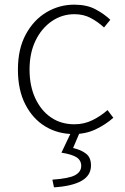

<svg xmlns="http://www.w3.org/2000/svg" viewBox="-20 -563 536 825"><path d="M297 13Q229 13 175 -19.5Q121 -52 89 -114Q57 -176 57 -264Q57 -353 91 -415.5Q125 -478 180 -510.5Q235 -543 299 -543Q353 -543 390.5 -523Q428 -503 454 -478L427 -445Q401 -469 370 -485.5Q339 -502 300 -502Q246 -502 202 -471.5Q158 -441 132.5 -388Q107 -335 107 -264Q107 -194 131.5 -141Q156 -88 199 -58.5Q242 -29 300 -29Q342 -29 378 -47Q414 -65 442 -90L467 -57Q433 -27 390.5 -7Q348 13 297 13ZM212 242 205 209Q277 204 303 189.5Q329 175 329 150Q329 126 309 113Q289 100 244 93L289 -2H326L294 73Q329 81 350 97.5Q371 114 371 148Q371 191 330.5 214Q290 237 212 242Z"/></svg>

Font: Noto Sans SC Thin ExtraLight
Style: Regular
Weight: 250
Version: Version 2.004-H2;hotconv 1.0.118;makeotfexe 2.5.65603